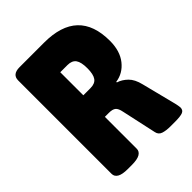

<svg xmlns="http://www.w3.org/2000/svg" viewBox="-203 -802 907 907"><g transform="rotate(-45 250.0 -349.0)"><path d="M113 2Q76 2 59 -8Q42 -18 42 -36V-660Q42 -700 91 -700H255Q481 -700 481 -486Q481 -418 448 -376.5Q415 -335 365 -328V-324Q391 -316 413 -294.5Q435 -273 445 -231L490 -53Q491 -45 492.5 -39Q494 -33 494 -28Q494 -10 479 -4Q464 2 427 2H399Q368 2 349 -4.5Q330 -11 326 -31L288 -205Q283 -231 272 -240Q261 -249 237 -249H210V-36Q210 -18 193 -8Q176 2 139 2ZM210 -393H258Q288 -393 301 -411Q314 -429 314 -470Q314 -511 301 -529Q288 -547 258 -547H210Z"/></g></svg>

Font: Asap Condensed ExtraBold
Style: Regular
Weight: 800
Width: 3
Designer: Pablo Cosgaya
Foundry: Omnibus-Type
Version: Version 3.001; ttfautohint (v1.8.4.7-5d5b)